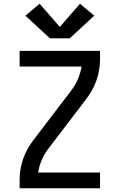

<svg xmlns="http://www.w3.org/2000/svg" viewBox="-20 -1007 640 1027"><path d="M85 0V-46Q85 -75 90 -104Q95 -133 105 -160.5Q115 -188 129.5 -213.5Q144 -239 162 -262L362 -524Q383 -552 397 -584.5Q411 -617 416 -651H85V-735H515V-689Q515 -660 510 -631Q505 -602 495 -574.5Q485 -547 470.5 -521.5Q456 -496 438 -473L238 -211Q217 -183 203 -150.5Q189 -118 184 -84H515V0ZM247 -802 116 -923 192 -987 300 -863 408 -987 484 -923 353 -802Z"/></svg>

Font: Iosevka Curly Medium Extended
Style: Regular
Weight: 500
Width: 7
Monospace: yes
Designer: Belleve Invis
Foundry: Belleve Invis
Version: Version 11.1.0; ttfautohint (v1.8.3)